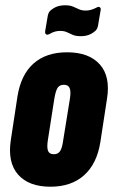

<svg xmlns="http://www.w3.org/2000/svg" viewBox="-20 -701 429 727"><path d="M171 6Q89 6 48.5 -40Q8 -86 21 -171L46 -335Q59 -418 107 -460.5Q155 -503 234 -503Q317 -503 358 -457Q399 -411 385 -326L360 -163Q347 -81 298.5 -37.5Q250 6 171 6ZM184 -117Q199 -117 207 -128Q215 -139 219 -168L245 -329Q249 -356 243.5 -368Q238 -380 222 -380Q206 -380 198.5 -369Q191 -358 186 -329L161 -169Q157 -142 162 -129.5Q167 -117 184 -117ZM285 -564Q267 -564 255.5 -569Q244 -574 233.5 -579Q223 -584 208 -584Q198 -584 188.5 -581.5Q179 -579 167 -572Q159 -568 154.5 -571Q150 -574 151 -583L161 -642Q164 -655 171 -661Q184 -672 197 -676.5Q210 -681 227 -681Q245 -681 256.5 -676Q268 -671 279 -666Q290 -661 304 -661Q314 -661 323.5 -663.5Q333 -666 345 -672Q353 -677 358 -673.5Q363 -670 361 -662L351 -603Q348 -590 341 -584Q328 -573 315 -568.5Q302 -564 285 -564Z"/></svg>

Font: Sofia Sans Extra Condensed Black
Style: Italic
Weight: 900
Italic angle: -9°
Version: Version 4.100